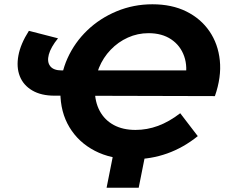

<svg xmlns="http://www.w3.org/2000/svg" viewBox="-20 -732 1059 897"><path d="M602 12Q499 12 423 -27.5Q347 -67 304.5 -137.5Q262 -208 262 -302Q262 -386 295.5 -460Q329 -534 388 -590.5Q447 -647 525.5 -679.5Q604 -712 692 -712Q783 -712 850.5 -678.5Q918 -645 958.5 -586Q999 -527 1007 -449.5Q1015 -372 984 -283L235 -285Q172 -285 130.5 -309.5Q89 -334 72.5 -376Q56 -418 66 -472.5Q76 -527 115 -588L251 -553Q217 -511 208 -477Q199 -443 214.5 -423Q230 -403 268 -403H889L844 -356Q858 -419 840.5 -469Q823 -519 780 -548Q737 -577 674 -577Q623 -577 577.5 -556.5Q532 -536 497 -499.5Q462 -463 442.5 -415.5Q423 -368 423 -314Q423 -256 446 -213.5Q469 -171 511.5 -148Q554 -125 613 -125Q667 -125 718.5 -144Q770 -163 822 -203L904 -96Q837 -42 761 -15Q685 12 602 12ZM663 -31 628 145H478L513 -31Z"/></svg>

Font: MOST Montserrat
Style: Bold Italic
Weight: 700
Italic angle: -11.3°
Designer: Julieta Ulanovsky
Foundry: Julieta Ulanovsky
Version: Version 8.000;March 11, 2024;FontCreator 15.0.0.2926 64-bit